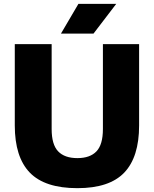

<svg xmlns="http://www.w3.org/2000/svg" viewBox="-20 -970 802 1000"><path d="M383 10Q213.5 10 135.2 -71Q57 -152 57 -316.5V-740H249V-298Q249 -217 282.8 -181.8Q316.5 -146.5 383 -146.5Q449 -146.5 482.5 -181.8Q516 -217 516 -298V-740H704.5V-316.5Q704.5 -152 627.2 -71Q550 10 383 10ZM297.5 -795 388.5 -950H585.5L467 -795Z"/></svg>

Font: Encode Sans XBd
Style: Regular
Weight: 800
Designer: Multiple Designers
Foundry: Impallari Type
Version: Version 3.002; ttfautohint (v1.8.3) -l 8 -r 50 -G 200 -x 14 